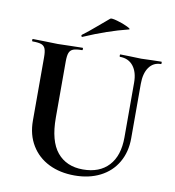

<svg xmlns="http://www.w3.org/2000/svg" viewBox="-88 -873 879 965"><g transform="rotate(10 351.5 -390.5)"><path d="M478 -612.8Q476.1 -612.8 476.1 -618.9Q476.1 -625 478 -625L525.9 -624Q564 -622.1 585 -622.1Q606 -622.1 642.1 -624L688 -625Q689.9 -625 689.9 -618.9Q689.9 -612.8 688 -612.8Q648.9 -612.8 627 -581.8Q605 -550.8 605 -497.1V-219.2Q605 -149.4 574 -96.2Q543 -43 486.6 -14.4Q430.2 14.2 356.2 14.2Q282.2 14.2 225.1 -13.9Q168 -42 135.5 -95.5Q103 -148.9 103 -221.2V-543.9Q103 -573.7 97.4 -587.9Q91.8 -602.1 77.4 -607.4Q63 -612.8 32.2 -612.8Q29.3 -612.8 29.1 -618.9Q28.8 -625 32.2 -625L85 -624Q130.9 -622.1 159.4 -622.1Q188 -622.1 233.9 -624L285.2 -625Q288.1 -625 288.1 -618.9Q288.1 -612.8 285.2 -612.8Q254.4 -612.8 239.7 -606.9Q225.1 -601.1 219.5 -586.4Q213.9 -571.8 213.9 -542V-255.9Q213.9 -136.7 261 -79.8Q308.1 -22.9 392.6 -22.9Q477.1 -22.9 523.9 -73.5Q570.8 -124 570.8 -217.8V-497.1Q570.8 -550.8 546.4 -581.8Q522 -612.8 478 -612.8ZM273.9 -678.2Q270 -678.2 269 -682.6Q268.1 -687 271 -689Q299.8 -710 340.8 -745.4Q381.8 -780.8 397 -793Q401.9 -797.9 432.4 -789.3Q462.9 -780.8 486.3 -769.3Q509.8 -757.8 498 -755.9Q393.1 -730 275.9 -679.2Z"/></g></svg>

Font: Cormorant-Bold
Style: Bold
Weight: 700
Designer: Christian Thalmann (Catharsis Fonts)
Version: Version 3.000